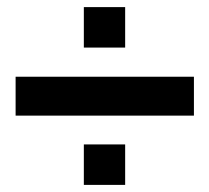

<svg xmlns="http://www.w3.org/2000/svg" viewBox="-20 -603 589 540"><path d="M215.8 -469.2V-583H332V-469.2ZM23.9 -277.8V-387.2H525.4V-277.8ZM215.8 -83V-196.8H332V-83Z"/></svg>

Font: Liberation Sans
Style: Bold
Weight: 700
Designer: Steve Matteson
Foundry: Ascender Corporation
Version: Version 2.1.5